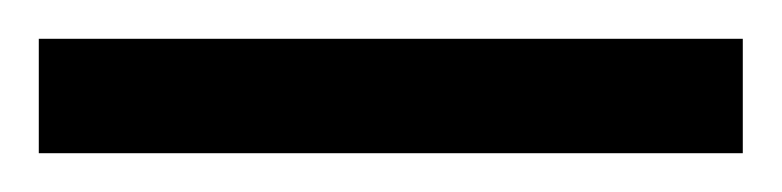

<svg xmlns="http://www.w3.org/2000/svg" viewBox="-24 63 403 99"><path d="M-4 142H359V83H-4Z"/></svg>

Font: Noto Serif Devanagari ExtraCondensed Light
Style: Regular
Weight: 300
Width: 2
Designer: Universal Thirst, Indian Type Foundry and the Monotype Design Team
Foundry: Monotype Imaging Inc.
Version: Version 2.004